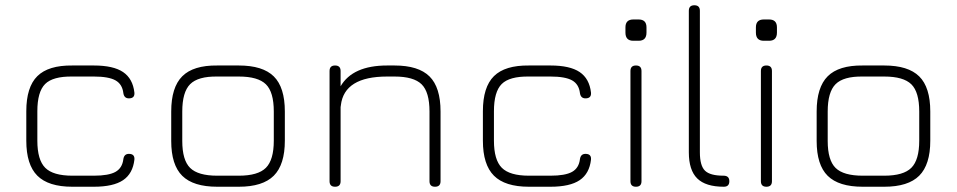

<svg xmlns="http://www.w3.org/2000/svg" viewBox="-20 -710 3637 730"><path d="M255 0Q164 0 122 -42Q80 -84 80 -175V-287Q80 -379 122 -420.5Q164 -462 255 -461H337Q411 -461 448 -436Q485 -411 491 -358Q493 -336 470 -336Q452 -336 449 -356Q445 -390 419 -404.5Q393 -419 337 -419H255Q181 -420 151.5 -390.5Q122 -361 122 -287V-175Q122 -102 152 -72Q182 -42 255 -42H337Q393 -42 419 -56.5Q445 -71 449 -105Q452 -125 470 -125Q493 -125 491 -103Q485 -50 448 -25Q411 0 337 0Z M806 0Q715 0 673 -41.5Q631 -83 631 -174V-286Q631 -378 673 -420Q715 -462 806 -461H888Q979 -461 1021 -419.5Q1063 -378 1063 -286V-175Q1063 -84 1021 -42Q979 0 888 0ZM673 -174Q673 -101 703 -71.5Q733 -42 806 -42H888Q961 -42 991 -72Q1021 -102 1021 -175V-286Q1021 -360 991 -389.5Q961 -419 888 -419H806Q733 -420 703 -390Q673 -360 673 -286Z M1275 -21Q1275 0 1254 0Q1233 0 1233 -21V-440Q1233 -461 1254 -461Q1275 -461 1275 -440V-382Q1321 -461 1452 -461H1480Q1571 -461 1613 -419.5Q1655 -378 1655 -286V-21Q1655 0 1634 0Q1613 0 1613 -21V-286Q1613 -360 1583 -389.5Q1553 -419 1480 -419H1452Q1289 -419 1276 -310Q1276 -306 1275 -304Z M1991 0Q1900 0 1858 -42Q1816 -84 1816 -175V-287Q1816 -379 1858 -420.5Q1900 -462 1991 -461H2073Q2147 -461 2184 -436Q2221 -411 2227 -358Q2229 -336 2206 -336Q2188 -336 2185 -356Q2181 -390 2155 -404.5Q2129 -419 2073 -419H1991Q1917 -420 1887.5 -390.5Q1858 -361 1858 -287V-175Q1858 -102 1888 -72Q1918 -42 1991 -42H2073Q2129 -42 2155 -56.5Q2181 -71 2185 -105Q2188 -125 2206 -125Q2229 -125 2227 -103Q2221 -50 2184 -25Q2147 0 2073 0Z M2388 -555Q2358 -555 2358 -586V-606Q2358 -636 2388 -636H2408Q2438 -636 2438 -606V-586Q2438 -555 2408 -555ZM2377 -21V-440Q2377 -461 2398 -461Q2419 -461 2419 -440V-21Q2419 0 2398 0Q2377 0 2377 -21Z M2732 0Q2663 0 2631 -31.5Q2599 -63 2599 -131V-669Q2599 -690 2620 -690Q2641 -690 2641 -669V-131Q2641 -80 2660.5 -61Q2680 -42 2731 -42Q2753 -42 2753 -21Q2753 0 2732 0Z M2884 -555Q2854 -555 2854 -586V-606Q2854 -636 2884 -636H2904Q2934 -636 2934 -606V-586Q2934 -555 2904 -555ZM2873 -21V-440Q2873 -461 2894 -461Q2915 -461 2915 -440V-21Q2915 0 2894 0Q2873 0 2873 -21Z M3260 0Q3169 0 3127 -41.5Q3085 -83 3085 -174V-286Q3085 -378 3127 -420Q3169 -462 3260 -461H3342Q3433 -461 3475 -419.5Q3517 -378 3517 -286V-175Q3517 -84 3475 -42Q3433 0 3342 0ZM3127 -174Q3127 -101 3157 -71.5Q3187 -42 3260 -42H3342Q3415 -42 3445 -72Q3475 -102 3475 -175V-286Q3475 -360 3445 -389.5Q3415 -419 3342 -419H3260Q3187 -420 3157 -390Q3127 -360 3127 -286Z"/></svg>

Font: Jura Light
Style: Regular
Weight: 300
Designer: Daniel Johnson, Alexei Vanyashin
Foundry: Daniel Johnson
Version: Version 5.103